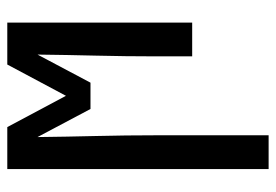

<svg xmlns="http://www.w3.org/2000/svg" viewBox="-138 -422 775 540"><g transform="rotate(-90 250.0 -152.5)"><path d="M44 215V-520H162L250 -355L338 -520H456V0H361V-104Q361 -187 363 -269.5Q365 -352 366 -435L287 -286H213L134 -435Q135 -352 137 -269.5Q139 -187 139 -104V215Z"/></g></svg>

Font: Iosevka Semibold
Style: Regular
Weight: 600
Monospace: yes
Designer: Belleve Invis
Foundry: Belleve Invis
Version: Version 33.2.3; ttfautohint (v1.8.4)